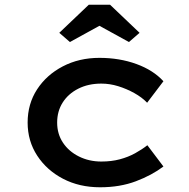

<svg xmlns="http://www.w3.org/2000/svg" viewBox="-20 -783 801 813"><path d="M404 10Q316 10 247 -26Q178 -62 137.5 -124Q97 -186 97 -264Q97 -343 137 -404.5Q177 -466 246 -502Q315 -538 401 -538Q486 -538 557.5 -512Q629 -486 672 -439L603 -348Q581 -371 548.5 -389Q516 -407 480.5 -418Q445 -429 409 -429Q354 -429 311.5 -407.5Q269 -386 245.5 -349Q222 -312 222 -264Q222 -216 246.5 -179Q271 -142 314 -120.5Q357 -99 409 -99Q452 -99 487.5 -108.5Q523 -118 552 -134Q581 -150 604 -168L672 -78Q623 -41 555.5 -15.5Q488 10 404 10ZM276 -605 231 -644 356 -763H446L571 -644L526 -605L386 -682H416Z"/></svg>

Font: Lexend Mega Medium
Style: Regular
Weight: 500
Version: Version 1.007